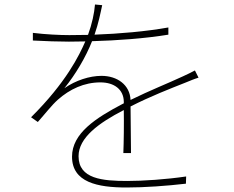

<svg xmlns="http://www.w3.org/2000/svg" viewBox="-20 -802 1040 853"><path d="M862 -457 846 -489C828 -479 814 -473 793 -463C729 -433 645 -400 560 -358C557 -425 501 -465 431 -465C378 -465 316 -445 266 -410C316 -472 361 -548 389 -619C500 -622 624 -631 728 -648V-680C627 -662 510 -652 400 -648C418 -700 426 -742 434 -779L402 -782C399 -744 389 -696 371 -647L288 -646C247 -646 182 -649 126 -656V-622C182 -619 241 -617 286 -617L359 -618C332 -556 274 -436 118 -281L148 -260C181 -297 209 -334 237 -359C290 -406 354 -436 426 -436C488 -436 529 -404 530 -351V-343L524 -340C406 -278 300 -210 300 -106C300 8 413 31 542 31C621 31 721 24 806 14L807 -18C719 -5 616 2 545 2C436 2 329 -7 329 -108C329 -191 420 -256 528 -312L530 -313C531 -255 530 -169 528 -122H562L560 -329C648 -374 736 -408 804 -435C824 -443 842 -451 862 -457Z"/></svg>

Font: Harano Aji Gothic KR ExtraLight
Style: Regular
Weight: 250
Foundry: Masamichi Hosoda
Version: HaranoAjiGothicKR-ExtraLight version 20220220;ttx 4.29.1